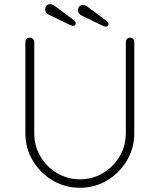

<svg xmlns="http://www.w3.org/2000/svg" viewBox="-20 -878 755 908"><path d="M595 -700Q604 -700 609.5 -694Q615 -688 615 -680V-248Q615 -177 580 -118.5Q545 -60 487 -25Q429 10 358 10Q287 10 228.5 -25Q170 -60 135 -118.5Q100 -177 100 -248V-680Q100 -688 105.5 -694Q111 -700 121 -700Q130 -700 136 -694Q142 -688 142 -680V-248Q142 -188 171 -138.5Q200 -89 249.5 -59.5Q299 -30 358 -30Q418 -30 467 -59.5Q516 -89 545.5 -138.5Q575 -188 575 -248V-680Q575 -688 580.5 -694Q586 -700 595 -700ZM326 -756Q320 -756 315 -758.5Q310 -761 305 -763L208 -810Q194 -818 194 -834Q194 -843 199.5 -850.5Q205 -858 217 -858Q224 -858 229.5 -855.5Q235 -853 239 -850L329 -783Q333 -780 335.5 -776.5Q338 -773 338 -768Q338 -764 335.5 -760Q333 -756 326 -756ZM481 -752Q475 -752 470 -754.5Q465 -757 460 -759L363 -806Q349 -814 349 -830Q349 -839 354.5 -846.5Q360 -854 372 -854Q379 -854 384.5 -851.5Q390 -849 394 -846L484 -779Q488 -776 490.5 -772.5Q493 -769 493 -764Q493 -760 490.5 -756Q488 -752 481 -752Z"/></svg>

Font: Quicksand Light Light
Style: Regular
Weight: 300
Version: Version 3.006